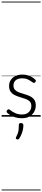

<svg xmlns="http://www.w3.org/2000/svg" viewBox="-20 -1438 521 2366"><path d="M249 19Q203 19 167 7.5Q131 -4 105 -20.5Q79 -37 67 -50Q60 -58 61.5 -65.5Q63 -73 70 -83Q78 -91 85.5 -91.5Q93 -92 101 -85Q133 -59 170 -43Q207 -27 252 -27Q287 -27 312.5 -40.5Q338 -54 352 -78Q366 -102 366 -133Q366 -169 346 -188.5Q326 -208 295 -219Q264 -230 229.5 -240Q195 -250 163.5 -265Q132 -280 112 -307Q92 -334 92 -380Q92 -420 112 -451Q132 -482 169 -500.5Q206 -519 256 -519Q293 -519 324 -509.5Q355 -500 378.5 -485Q402 -470 417 -454Q424 -446 422 -439Q420 -432 413 -424Q407 -417 398.5 -417Q390 -417 382 -423Q350 -447 321 -460Q292 -473 253 -473Q201 -473 173.5 -449Q146 -425 146 -385Q146 -350 165.5 -330Q185 -310 216.5 -298.5Q248 -287 283.5 -277Q319 -267 350 -252Q381 -237 401 -210.5Q421 -184 421 -138Q421 -100 402.5 -63.5Q384 -27 346.5 -4Q309 19 249 19ZM187 278Q176 274 175 267.5Q174 261 180 248Q193 223 200 203Q207 183 209.5 160Q212 137 212 102Q212 91 218 84.5Q224 78 238 78Q253 78 260.5 86Q268 94 268 106Q268 133 262 161Q256 189 245 215.5Q234 242 219 266Q212 276 205 279.5Q198 283 187 278ZM0 898H481V908H0ZM0 -20H481V0H0ZM0 -505H481V-500H0ZM0 -1418H481V-1408H0Z"/></svg>

Font: Playwrite FR Trad Guides
Style: Regular
Weight: 400
Designer: Veronika Burian, José Scaglione
Foundry: TypeTogether
Version: Version 1.003